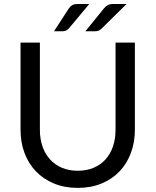

<svg xmlns="http://www.w3.org/2000/svg" viewBox="-20 -929 776 958"><path d="M368 -77Q412.5 -77 447.5 -92Q482.5 -107 506.8 -134Q531 -161 543.8 -198.5Q556.5 -236 556.5 -281V-716.5H653V-281Q653 -219 633.2 -166Q613.5 -113 576.8 -74.2Q540 -35.5 487 -13.5Q434 8.5 368 8.5Q302 8.5 249 -13.5Q196 -35.5 159 -74.2Q122 -113 102.2 -166Q82.5 -219 82.5 -281V-716.5H179V-281.5Q179 -236.5 191.8 -199Q204.5 -161.5 228.8 -134.5Q253 -107.5 288.2 -92.2Q323.5 -77 368 -77ZM425.5 -909 323 -786.5Q316 -779.5 309.2 -776.2Q302.5 -773 292 -773H249.5L323.5 -887Q330.5 -897.5 340.5 -903.2Q350.5 -909 367 -909ZM611.5 -909 487 -786.5Q479.5 -779.5 471.8 -776.2Q464 -773 454 -773H406L498.5 -887Q507 -897.5 517.5 -903.2Q528 -909 544 -909Z"/></svg>

Font: Lato 2
Style: Regular
Weight: 400
Designer: Lukasz Dziedzic with Adam Twardoch and Botio Nikoltchev
Foundry: tyPoland Lukasz Dziedzic
Version: Version 2.015; 2015-08-06; http://www.latofonts.com/